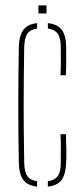

<svg xmlns="http://www.w3.org/2000/svg" viewBox="-20 -690 308 714"><path d="M50 -85Q49 -138.5 48.5 -192.2Q48 -246 48 -299.5Q48 -353 48.5 -406.8Q49 -460.5 50 -514Q51 -557 66.5 -578.5Q82 -600 118 -604V-584Q93 -580.5 82 -565Q71 -549.5 70 -514Q69 -450.5 68.5 -399Q68 -347.5 68 -299.5Q68 -251.5 68.5 -200Q69 -148.5 70 -85Q71 -50 82 -34.8Q93 -19.5 118 -16V4Q82 0 66.5 -21.2Q51 -42.5 50 -85ZM158 4V-16Q183 -19.5 194.5 -34.8Q206 -50 206 -85Q206 -108.5 206.2 -134Q206.5 -159.5 205 -191H225Q226.5 -159 226.8 -133Q227 -107 226 -85Q224.5 -42.5 209.2 -21.2Q194 0 158 4ZM205 -410Q206 -431 206.2 -449Q206.5 -467 206.2 -483Q206 -499 206 -514Q206 -549.5 194.5 -565Q183 -580.5 158 -584V-604Q194.5 -600 210.2 -578.5Q226 -557 226 -514Q226 -493 226.2 -467.8Q226.5 -442.5 225 -410ZM123 -640V-670H153V-640Z"/></svg>

Font: Big Shoulders Stencil Display Thin Thin
Style: Regular
Weight: 250
Version: Version 2.001